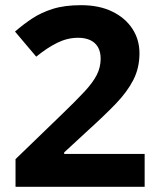

<svg xmlns="http://www.w3.org/2000/svg" viewBox="-20 -815 612 742"><path d="M539 -93H40V-200L219 -373Q274 -426 306.5 -461Q339 -496 354 -525.5Q369 -555 369 -588Q369 -615 358.5 -633Q348 -651 328.5 -660Q309 -669 282 -669Q241 -669 202 -650Q163 -631 120 -596L38 -693Q69 -720 103.5 -743Q138 -766 183.5 -780.5Q229 -795 293 -795Q363 -795 413.5 -770.5Q464 -746 491.5 -704Q519 -662 519 -609Q519 -552 495 -505.5Q471 -459 426.5 -413Q382 -367 319 -310L228 -226V-220H539Z"/></svg>

Font: Noto Sans Kannada UI
Style: Regular
Weight: 400
Designer: Jelle Bosma - Monotype Design Team
Foundry: Monotype Imaging Inc.
Version: Version 2.006